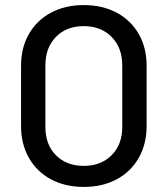

<svg xmlns="http://www.w3.org/2000/svg" viewBox="-20 -728 662 757"><path d="M63 -231V-469Q63 -540 94 -594Q125 -648 181 -678Q237 -708 310 -708Q384 -708 440 -678Q496 -648 527 -594Q558 -540 558 -469V-231Q558 -160 527 -105.5Q496 -51 440 -21Q384 9 310 9Q237 9 181 -21Q125 -51 94 -105.5Q63 -160 63 -231ZM462 -227V-470Q462 -540 420 -582.5Q378 -625 310 -625Q242 -625 200.5 -582.5Q159 -540 159 -470V-227Q159 -158 200.5 -116Q242 -74 310 -74Q378 -74 420 -116Q462 -158 462 -227Z"/></svg>

Font: Amber EN Medium
Style: Regular
Weight: 500
Designer: Jeremy Tribby
Foundry: Tribby Type Co.
Version: Version 1.403 November 24, 2021